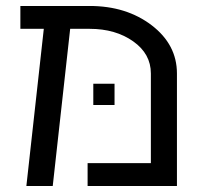

<svg xmlns="http://www.w3.org/2000/svg" viewBox="-20 -620 661 640"><path d="M482.9 -375Q482.9 -440.4 424.3 -481.9Q365.2 -523.9 278.8 -523.9H213.9L155.8 0H67.9L126 -523.9H47.9V-600.1H278.8Q401.4 -600.1 485.8 -535.6Q569.8 -471.2 569.8 -375V0H272V-76.2H482.9ZM291 -340.8H361.8V-270H291Z"/></svg>

Font: Miedinger*
Style: Book
Weight: 400
Version: Version 001.000